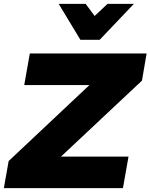

<svg xmlns="http://www.w3.org/2000/svg" viewBox="-71 -978 782 998"><path d="M667 -559 691 -700H84L55 -536H394L-26 -141L-51 0H568L597 -164H246ZM488 -958 421 -895 374 -958H234L347 -771H447L625 -958Z"/></svg>

Font: Geom Black
Style: Bold Italic
Weight: 900
Italic angle: -10°
Version: Version 1.102